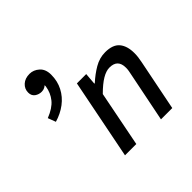

<svg xmlns="http://www.w3.org/2000/svg" viewBox="-171 -913 1106 1106"><g transform="rotate(-45 381.5 -360.5)"><path d="M113 -418 95 -466Q154 -489 181.5 -523Q209 -557 216 -602Q217 -611 215.5 -617Q214 -623 210 -629L222 -620Q215 -610 203.5 -604Q192 -598 178 -598Q155 -598 137 -611Q119 -624 119 -650Q119 -680 141.5 -700.5Q164 -721 201 -721Q233 -721 259.5 -697.5Q286 -674 286 -629Q286 -577 264 -534.5Q242 -492 203 -462.5Q164 -433 113 -418ZM258 0 355 -489H431L425 -417H429Q467 -452 509 -476.5Q551 -501 597 -501Q659 -501 686 -468.5Q713 -436 713 -378Q713 -361 711 -345.5Q709 -330 705 -310L643 0H551L611 -298Q615 -317 617 -328.5Q619 -340 619 -353Q619 -387 602.5 -404Q586 -421 552 -421Q525 -421 492 -401.5Q459 -382 417 -340L350 0Z"/></g></svg>

Font: Source Sans 3 Medium
Style: Italic
Weight: 500
Italic angle: -11°
Designer: Paul D. Hunt
Foundry: Adobe
Version: Version 3.052;hotconv 1.1.0;makeotfexe 2.6.0